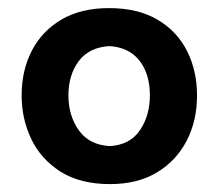

<svg xmlns="http://www.w3.org/2000/svg" viewBox="-20 -825 547 481"><path d="M255.9 -363.8Q180.7 -363.8 131.6 -395Q82.5 -426.3 58.3 -476.8Q34.2 -527.3 34.2 -585.9Q34.2 -648.4 59.6 -697.8Q85 -747.1 133.8 -775.9Q182.6 -804.7 252.9 -804.7Q325.7 -804.7 374.8 -775.6Q423.8 -746.6 448.7 -697Q473.6 -647.5 473.6 -585.9Q473.6 -522.9 447.8 -472.7Q421.9 -422.4 373.3 -393.1Q324.7 -363.8 255.9 -363.8ZM254.9 -459Q305.7 -461.9 330.6 -498.8Q355.5 -535.6 355.5 -585.9Q355.5 -639.6 329.6 -672.9Q303.7 -706.1 254.9 -709.5Q204.1 -707 177.7 -672.4Q151.4 -637.7 151.4 -585.9Q151.4 -535.2 177.5 -498.5Q203.6 -461.9 254.9 -459Z"/></svg>

Font: Pinar-DS2-FD Bold
Style: Regular
Weight: 700
Designer: Amin Abedi
Version: Version 3.000